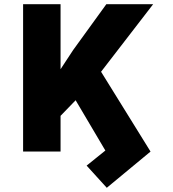

<svg xmlns="http://www.w3.org/2000/svg" viewBox="-20 -727 832 921"><path d="M270.5 -395 331.1 -487.3 490.2 -707H714.8L464.8 -382.8L702.1 0L492.2 173.8L395.5 67.4L485.4 -4.9L342.8 -246.1L270.5 -171.4V0H90.8V-707H270.5Z"/></svg>

Font: Pretendard JP Black
Style: Regular
Weight: 900
Designer: Base glyphs from Inter by Rasmus Andersson; Hangeul glyphs from Noto Sans CJK(Source Han Sans) by Jang Soo-young and Kan
Foundry: Kil Hyung-jin
Version: Version 1.309